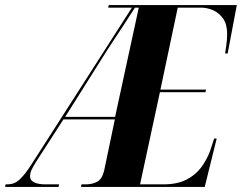

<svg xmlns="http://www.w3.org/2000/svg" viewBox="-77 -734 950 754"><path d="M-57 0 -55 -10H-47Q-21 -10 -1 -28Q19 -46 45 -86L441 -704H348L350 -714H853L817 -524H807Q808 -531 811.5 -554.5Q815 -578 815 -601Q815 -638 799.5 -660.5Q784 -683 760.5 -693.5Q737 -704 712 -704H621L553 -382H732L730 -372H551L473 -10H565Q618 -10 654 -28Q690 -46 712.5 -76Q735 -106 748 -141L764 -190H774L727 0H241L243 -10H259Q286 -10 305 -20.5Q324 -31 332 -64L374 -265H172L65 -99Q50 -75 45.5 -64Q41 -53 41 -41Q41 -26 57 -18Q73 -10 101 -10H155L153 0ZM179 -275H375L468 -704H453Q426 -662 409 -636Q392 -610 377 -587.5Q362 -565 342 -534Z"/></svg>

Font: Noto Serif Display ExtraCondensed ExtraBold
Style: Italic
Weight: 800
Width: 2
Italic angle: -12°
Designer: Monotype Design Team
Foundry: Monotype Imaging Inc.
Version: Version 2.009